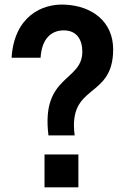

<svg xmlns="http://www.w3.org/2000/svg" viewBox="-20 -794 554 828"><path d="M302 -210C272 -437 468 -364 468 -581C468 -701 377 -769 259 -774C160 -779 41 -722 30 -545H155C160 -625 199 -663 255 -663C311 -663 335 -623 335 -571C335 -441 156 -471 189 -210ZM318 -128H172V14H318Z"/></svg>

Font: Spoqa Han Sans Neo Bold
Style: Bold
Weight: 700
Designer: [Spoqa Han Sans Neo] Dong-huui Kim  Younghwa Kang  Yujin Lee  [Noto Sans] Ryoko NISHIZUKA  (kana & ideographs); Paul D. 
Foundry: Spoqa (http://www.spoqa-han-sans.com)
Version: Version 1.000